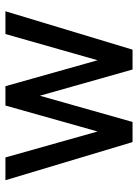

<svg xmlns="http://www.w3.org/2000/svg" viewBox="82 -602 520 725"><g transform="rotate(-90 342.5 -240.0)"><path d="M168 0 24 -480H110L208 -132L306 -480H379L477 -132L576 -480H662L517 0H442L343 -350L244 0Z"/></g></svg>

Font: Zen Kaku Gothic New Medium
Style: Regular
Weight: 500
Designer: Yoshimichi Ohira
Foundry: Positype
Version: Version 1.002